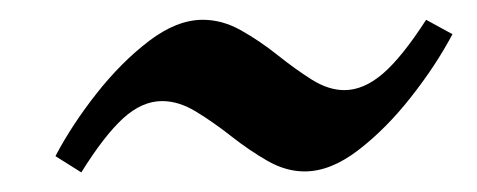

<svg xmlns="http://www.w3.org/2000/svg" viewBox="-20 -384 487 196"><path d="M441.9 -349.1Q424.8 -316.9 399.4 -284.7Q374 -252.4 345.7 -230.7Q317.4 -209 291 -209Q272 -209 253.2 -219.7Q234.4 -230.5 216.1 -244.9Q197.8 -259.3 180.2 -270Q162.6 -280.8 145.5 -280.8Q125 -280.8 105.7 -263.2Q86.4 -245.6 63 -208L36.6 -224.6Q53.2 -256.3 78.6 -288.6Q104 -320.8 132.3 -342.3Q160.6 -363.8 187 -363.8Q207 -363.8 226.1 -353Q245.1 -342.3 263.2 -327.9Q281.2 -313.5 298.3 -302.7Q315.4 -292 331.5 -292Q351.1 -292 370.6 -308.6Q390.1 -325.2 415 -363.8Z"/></svg>

Font: Dai Banna SIL Medium
Style: Italic
Weight: 500
Italic angle: -11°
Designer: Victor Gaultney
Foundry: SIL International
Version: Version 4.000